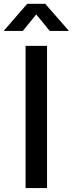

<svg xmlns="http://www.w3.org/2000/svg" viewBox="-58 -962 371 982"><path d="M182.6 -727.5V0H72.8V-727.5ZM58.6 -803.7H-37.6V-805.7L81.1 -942.4H173.3L293 -805.7V-803.7H196.3L127.4 -888.2Z"/></svg>

Font: Inter 24pt Medium
Style: Regular
Weight: 500
Designer: Rasmus Andersson
Foundry: rsms
Version: Version 4.001;git-66647c0bb